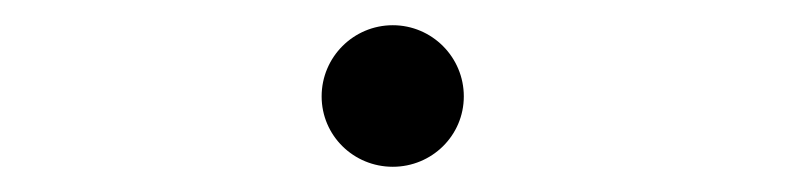

<svg xmlns="http://www.w3.org/2000/svg" viewBox="-20 -547 626 153"><path d="M293 -414.1C324.2 -414.1 349.6 -439 349.6 -470.2C349.6 -501.5 324.2 -526.9 293 -526.9C261.7 -526.9 236.3 -501.5 236.3 -470.2C236.3 -439 261.7 -414.1 293 -414.1Z"/></svg>

Font: Cascadia Mono Light
Style: Regular
Weight: 300
Monospace: yes
Designer: Aaron Bell
Foundry: Saja Typeworks
Version: Version 2404.023